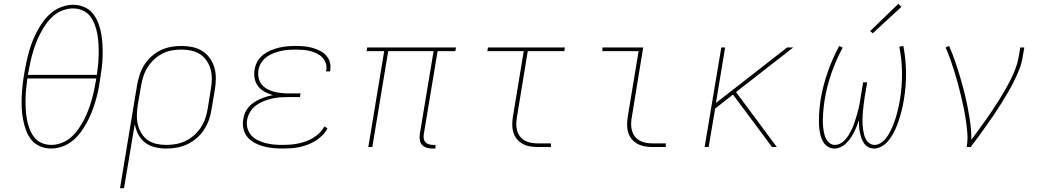

<svg xmlns="http://www.w3.org/2000/svg" viewBox="-20 -768 5440 1003"><path d="M247 8Q216 8 188.5 -4Q161 -16 143.5 -38Q126 -60 116 -87.5Q106 -115 100.5 -144Q95 -173 93.5 -203.5Q92 -234 93.5 -264.5Q95 -295 98.5 -326Q102 -357 107 -387Q112 -416 118 -444Q124 -472 132 -500Q140 -528 151 -555.5Q162 -583 176.5 -609.5Q191 -636 209.5 -660.5Q228 -685 252 -704Q276 -723 305 -733Q334 -743 362 -743Q393 -743 420.5 -731Q448 -719 465.5 -697Q483 -675 493.5 -647.5Q504 -620 509 -591Q514 -562 515.5 -531.5Q517 -501 516 -470.5Q515 -440 511 -409Q507 -378 502 -348Q498 -319 492 -291Q486 -263 477.5 -235Q469 -207 458 -179.5Q447 -152 432.5 -125.5Q418 -99 399.5 -74.5Q381 -50 357 -31Q333 -12 304 -2Q275 8 247 8ZM486 -377Q490 -404 492.5 -431Q495 -458 495.5 -484.5Q496 -511 494.5 -537.5Q493 -564 488.5 -589.5Q484 -615 475 -639Q466 -663 451 -683Q436 -703 412 -713.5Q388 -724 361 -724Q335 -724 308 -714Q281 -704 259 -685Q237 -666 220.5 -642.5Q204 -619 191 -594Q178 -569 168 -543Q158 -517 150.5 -490.5Q143 -464 137.5 -437.5Q132 -411 127 -384Q127 -382 126.5 -380.5Q126 -379 126 -377ZM248 -11Q274 -11 301 -21Q328 -31 350 -50Q372 -69 388.5 -92.5Q405 -116 418 -141Q431 -166 441 -192Q451 -218 458.5 -244.5Q466 -271 471.5 -297.5Q477 -324 482 -351Q482 -353 482.5 -354.5Q483 -356 483 -358H123Q119 -331 116.5 -304Q114 -277 113.5 -250.5Q113 -224 114.5 -197.5Q116 -171 120.5 -145.5Q125 -120 134 -96Q143 -72 158 -52Q173 -32 197 -21.5Q221 -11 248 -11Z M607 215 696 -323Q701 -350 709.5 -377Q718 -404 733.5 -428.5Q749 -453 771 -473Q793 -493 819 -505.5Q845 -518 872.5 -523Q900 -528 927 -528Q957 -528 985.5 -522Q1014 -516 1037.5 -501Q1061 -486 1077 -463Q1093 -440 1100.5 -413Q1108 -386 1107.5 -356Q1107 -326 1102 -297L1085 -197Q1081 -169 1071.5 -142Q1062 -115 1046 -90.5Q1030 -66 1007.5 -46.5Q985 -27 958.5 -14.5Q932 -2 904 3Q876 8 849 8Q819 8 789.5 1Q760 -6 738 -23Q716 -40 702.5 -65.5Q689 -91 684 -120L628 215ZM849 -11Q874 -11 899.5 -15.5Q925 -20 949 -31.5Q973 -43 994 -61.5Q1015 -80 1029.5 -102.5Q1044 -125 1052.5 -150Q1061 -175 1065 -200L1081 -300Q1086 -326 1086.5 -353Q1087 -380 1080.5 -404.5Q1074 -429 1060 -450Q1046 -471 1025.5 -484.5Q1005 -498 979.5 -503.5Q954 -509 927 -509Q902 -509 877 -504.5Q852 -500 828.5 -488Q805 -476 785 -457.5Q765 -439 751 -416.5Q737 -394 729 -369.5Q721 -345 717 -320L700 -221Q696 -195 695 -168.5Q694 -142 700 -117.5Q706 -93 719 -71.5Q732 -50 752 -36Q772 -22 797 -16.5Q822 -11 849 -11Z M1457 8Q1431 8 1405.5 5.5Q1380 3 1356 -3.5Q1332 -10 1310.5 -21.5Q1289 -33 1273.5 -51Q1258 -69 1252 -94Q1246 -119 1251 -145Q1253 -162 1260 -178.5Q1267 -195 1279 -209Q1291 -223 1306.5 -233Q1322 -243 1338.5 -250.5Q1355 -258 1372 -263Q1389 -268 1406 -271Q1384 -277 1363.5 -288Q1343 -299 1329 -316.5Q1315 -334 1310.5 -357Q1306 -380 1310 -404Q1313 -426 1324.5 -446.5Q1336 -467 1354.5 -481.5Q1373 -496 1394.5 -505Q1416 -514 1437.5 -519Q1459 -524 1481 -526Q1503 -528 1524 -528Q1547 -528 1568.5 -526Q1590 -524 1610.5 -518.5Q1631 -513 1650 -503.5Q1669 -494 1683 -479Q1697 -464 1703 -443.5Q1709 -423 1705 -401Q1705 -400 1704.5 -398.5Q1704 -397 1704 -395H1683Q1684 -396 1684 -397.5Q1684 -399 1684 -400Q1688 -420 1682 -437.5Q1676 -455 1663.5 -468Q1651 -481 1634.5 -489Q1618 -497 1600 -501.5Q1582 -506 1563 -507.5Q1544 -509 1524 -509Q1505 -509 1485.5 -507.5Q1466 -506 1446.5 -501.5Q1427 -497 1407.5 -489.5Q1388 -482 1371.5 -469.5Q1355 -457 1344 -439Q1333 -421 1330 -401Q1327 -381 1331 -361.5Q1335 -342 1346.5 -327.5Q1358 -313 1375 -303.5Q1392 -294 1411 -289Q1430 -284 1450 -282Q1470 -280 1490 -280H1550L1547 -261H1487Q1465 -261 1443.5 -259.5Q1422 -258 1400.5 -253Q1379 -248 1357.5 -239.5Q1336 -231 1317.5 -217.5Q1299 -204 1287 -184Q1275 -164 1271 -142Q1267 -119 1273 -97.5Q1279 -76 1293 -60.5Q1307 -45 1326.5 -35.5Q1346 -26 1367.5 -20.5Q1389 -15 1411.5 -13Q1434 -11 1457 -11Q1476 -11 1496 -12.5Q1516 -14 1536.5 -18Q1557 -22 1576.5 -29Q1596 -36 1614.5 -47Q1633 -58 1648.5 -73Q1664 -88 1674 -107L1691 -98Q1681 -78 1664 -61Q1647 -44 1627.5 -32Q1608 -20 1586.5 -12Q1565 -4 1543.5 0.5Q1522 5 1500 6.5Q1478 8 1457 8Z M2238 8Q2223 8 2208.5 3.5Q2194 -1 2184.5 -11.5Q2175 -22 2173 -37Q2171 -52 2173 -68L2245 -501H2008L1925 0H1904L1987 -501H1895L1898 -520H2362L2359 -501H2266L2194 -68Q2192 -56 2193.5 -45Q2195 -34 2202 -26Q2209 -18 2219.5 -14.5Q2230 -11 2242 -11H2255V8Z M2789 0Q2768 0 2748 -3.5Q2728 -7 2710.5 -16.5Q2693 -26 2680.5 -41Q2668 -56 2662 -75Q2656 -94 2656 -114.5Q2656 -135 2659 -156L2716 -501H2526L2529 -520H2931L2928 -501H2737L2680 -153Q2677 -135 2677 -117.5Q2677 -100 2682 -83.5Q2687 -67 2697.5 -54Q2708 -41 2722.5 -33Q2737 -25 2754.5 -22Q2772 -19 2789 -19H2858V0Z M3389 0Q3368 0 3348 -3.5Q3328 -7 3310.5 -16.5Q3293 -26 3280.5 -41Q3268 -56 3262 -75Q3256 -94 3256 -114.5Q3256 -135 3259 -156L3316 -501H3127V-520H3340L3280 -153Q3277 -135 3277 -117.5Q3277 -100 3282 -83.5Q3287 -67 3297.5 -54Q3308 -41 3322.5 -33Q3337 -25 3354.5 -22Q3372 -19 3389 -19H3458V0Z M3661 0 3748 -520H3768L3720 -230L4092 -520H4124L3825 -287L4038 0H4013L3944 -93L3809 -274L3716 -201L3682 0Z M4546 8Q4546 8 4546 8Q4546 8 4546 8Q4530 8 4516 0.5Q4502 -7 4493.5 -19.5Q4485 -32 4480 -46.5Q4475 -61 4472 -76.5Q4469 -92 4468 -107.5Q4467 -123 4467 -140Q4461 -123 4455 -107.5Q4449 -92 4441 -76.5Q4433 -61 4423 -46.5Q4413 -32 4400.5 -19.5Q4388 -7 4371.5 0.5Q4355 8 4339 8Q4339 8 4339 8Q4339 8 4339 8Q4320 8 4304.5 -2Q4289 -12 4280 -27.5Q4271 -43 4266.5 -60.5Q4262 -78 4260 -96.5Q4258 -115 4258 -134Q4258 -153 4259 -172Q4260 -191 4262 -210Q4264 -229 4267 -248Q4279 -320 4303.5 -390.5Q4328 -461 4364 -528L4382 -519Q4347 -454 4323 -384.5Q4299 -315 4288 -246Q4285 -228 4283 -211Q4281 -194 4280 -177Q4279 -160 4278.5 -143Q4278 -126 4279.5 -109.5Q4281 -93 4284 -77Q4287 -61 4293.5 -46.5Q4300 -32 4312.5 -21.5Q4325 -11 4342 -11Q4356 -11 4370 -18.5Q4384 -26 4394.5 -37.5Q4405 -49 4413 -62Q4421 -75 4428 -89Q4435 -103 4440 -117Q4445 -131 4449.5 -145.5Q4454 -160 4458 -174Q4462 -188 4465.5 -202.5Q4469 -217 4471.5 -231.5Q4474 -246 4476 -260L4489 -338H4510L4497 -260Q4495 -246 4493 -231.5Q4491 -217 4489.5 -202.5Q4488 -188 4487 -174Q4486 -160 4485.5 -145.5Q4485 -131 4486 -117Q4487 -103 4489 -89.5Q4491 -76 4494.5 -62.5Q4498 -49 4505 -37.5Q4512 -26 4523.5 -18.5Q4535 -11 4549 -11Q4566 -11 4582.5 -22Q4599 -33 4610 -48Q4621 -63 4629.5 -79.5Q4638 -96 4645 -113Q4652 -130 4657.5 -147Q4663 -164 4667.5 -181.5Q4672 -199 4675.5 -216.5Q4679 -234 4682 -251Q4693 -321 4692 -390Q4691 -459 4678 -524L4699 -528Q4712 -461 4713 -390.5Q4714 -320 4702 -248Q4699 -229 4695 -210Q4691 -191 4685.5 -172Q4680 -153 4673.5 -134Q4667 -115 4659 -96.5Q4651 -78 4640.5 -60.5Q4630 -43 4616 -27.5Q4602 -12 4583.5 -2Q4565 8 4546 8ZM4539 -594 4526 -606 4673 -748 4689 -732Z M5030 0Q5036 -35 5033.5 -69.5Q5031 -104 5026 -137.5Q5021 -171 5014.5 -203.5Q5008 -236 5000 -268.5Q4992 -301 4983.5 -333Q4975 -365 4965 -397Q4955 -429 4944 -459.5Q4933 -490 4920 -520L4938 -528Q4955 -490 4968.5 -450.5Q4982 -411 4994 -371Q5006 -331 5016.5 -290Q5027 -249 5035 -207.5Q5043 -166 5049 -123.5Q5055 -81 5054 -38Q5073 -63 5091.5 -88.5Q5110 -114 5128.5 -140Q5147 -166 5164.5 -192Q5182 -218 5198.5 -244.5Q5215 -271 5230.5 -298Q5246 -325 5260 -353Q5274 -381 5285 -410Q5296 -439 5301 -468L5310 -520H5331L5322 -468Q5317 -436 5304.5 -405Q5292 -374 5277 -343.5Q5262 -313 5244.5 -283.5Q5227 -254 5209 -225Q5191 -196 5171.5 -167.5Q5152 -139 5132 -111Q5112 -83 5092 -55Q5072 -27 5051 0Z"/></svg>

Font: Iosevka SS04 Thin Extended
Style: Italic
Weight: 100
Width: 7
Italic angle: -9°
Monospace: yes
Designer: Belleve Invis
Foundry: Belleve Invis
Version: Version 19.0.0; ttfautohint (v1.8.4)